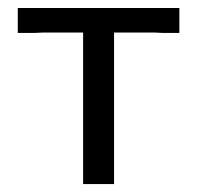

<svg xmlns="http://www.w3.org/2000/svg" viewBox="-20 -465 498 485"><path d="M24.9 -381.8V-444.8H433.1V-381.8H391.1L370.1 -382.8H268.1V0H189.9V-382.8H87.9L66.9 -381.8Z"/></svg>

Font: CMU Sans Serif
Style: Medium
Weight: 500
Version: Version 0.7.0